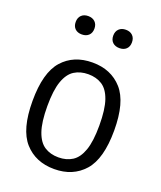

<svg xmlns="http://www.w3.org/2000/svg" viewBox="-141 -849 797 949"><g transform="rotate(20 257.0 -375.0)"><path d="M257.5 9.5Q159.5 9.5 101 -56Q42.5 -121.5 42.5 -270.5Q42.5 -420 100.5 -485.2Q158.5 -550.5 257.5 -550.5Q355.5 -550.5 413.8 -485Q472 -419.5 472 -271Q472 -122 413.8 -56.2Q355.5 9.5 257.5 9.5ZM257.5 -52Q299.5 -52 330.2 -71.5Q361 -91 377.8 -138.5Q394.5 -186 394.5 -269Q394.5 -354 377.8 -402Q361 -450 330.2 -469.5Q299.5 -489 257.5 -489Q215.5 -489 184.5 -469.5Q153.5 -450 136.8 -402.8Q120 -355.5 120 -272Q120 -187.5 136.8 -139.5Q153.5 -91.5 184.2 -71.8Q215 -52 257.5 -52ZM356.5 -662.5Q334 -662.5 320.5 -675.2Q307 -688 307 -710.5Q307 -733 320.5 -746Q334 -759 356.5 -759Q379 -759 392.2 -746Q405.5 -733 405.5 -710.5Q405.5 -688 392.2 -675.2Q379 -662.5 356.5 -662.5ZM158.5 -662.5Q136 -662.5 122.8 -675.2Q109.5 -688 109.5 -710.5Q109.5 -733 122.8 -746Q136 -759 158.5 -759Q181 -759 194.5 -746Q208 -733 208 -710.5Q208 -688 194.5 -675.2Q181 -662.5 158.5 -662.5Z"/></g></svg>

Font: Encode Sans Semi Condensed
Style: Regular
Weight: 400
Width: 4
Designer: Multiple Designers
Foundry: Impallari Type
Version: Version 3.000; ttfautohint (v1.8.3) -l 8 -r 50 -G 200 -x 14 